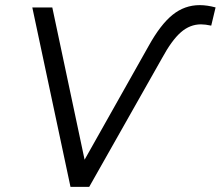

<svg xmlns="http://www.w3.org/2000/svg" viewBox="-20 -729 861 749"><path d="M106 -700H184L310 -106L560 -550Q606 -633 653 -671Q700 -709 759 -709Q788 -709 821 -700L804 -629Q781 -634 764 -634Q721 -634 685.5 -603Q650 -572 612 -502L328 0H255Z"/></svg>

Font: Montserrat Alternates
Style: Italic
Weight: 400
Italic angle: -11.3°
Designer: Julieta Ulanovsky
Foundry: Julieta Ulanovsky
Version: Version 7.200